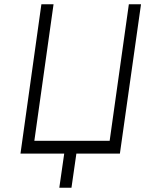

<svg xmlns="http://www.w3.org/2000/svg" viewBox="-20 -720 681 900"><path d="M76 0H281L258 160H315L338 0H542L641 -700H584L494 -60H141L231 -700H174Z"/></svg>

Font: Unageo
Style: Light-Italic
Weight: 300
Designer: Richard Sepsi
Foundry: Richard Sepsi
Version: Version 2.000